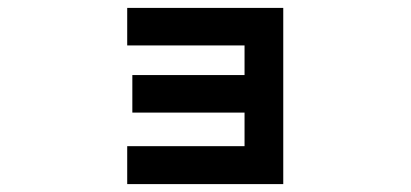

<svg xmlns="http://www.w3.org/2000/svg" viewBox="-20 -368 1040 486"><path d="M302 98V2H599V-83H315V-178H599V-253H302V-348H697V98Z"/></svg>

Font: D2Coding
Style: Bold
Weight: 700
Monospace: yes
Designer: Yong-Rak Park; Jeong-Hwan Yoon; Sang-Min Lee;
Foundry: NHN Corporation
Version: Version 1.3.2; Build 20180524